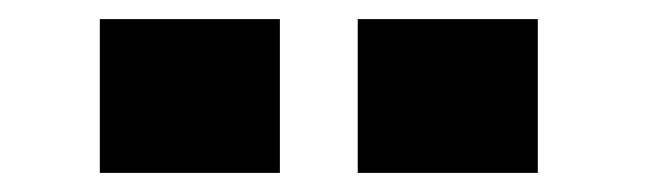

<svg xmlns="http://www.w3.org/2000/svg" viewBox="-20 -740 690 201"><path d="M84.5 -720H273V-559H84.5ZM354.5 -720H543V-559H354.5Z"/></svg>

Font: Trispace ExtraBold
Style: Regular
Weight: 800
Designer: Tyler Finck
Foundry: Etcetera Type Company
Version: Version 1.210; ttfautohint (v1.8.3)